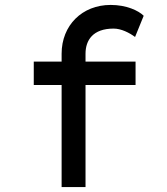

<svg xmlns="http://www.w3.org/2000/svg" viewBox="-20 -759 676 779"><path d="M327 0V-414H530V-509H327V-541C327 -596 357 -643 441 -643C472 -643 505 -626 528 -609L563 -695C542 -716 493 -739 429 -739C313 -739 230 -656 230 -541V-509H117V-414H230V0Z"/></svg>

Font: Lexend Peta
Style: Regular
Weight: 400
Designer: Bonnie Shaver-Troup, Thomas Jockin
Foundry: Lexend
Version: Version 1.007